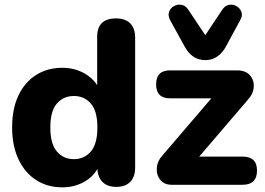

<svg xmlns="http://www.w3.org/2000/svg" viewBox="-20 -793 1138 824"><path d="M297 -110Q342 -110 370 -143Q398 -176 398 -246Q398 -316 370 -348.5Q342 -381 297 -381Q252 -381 224 -348.5Q196 -316 196 -246Q196 -176 224 -143Q252 -110 297 -110ZM861 -535Q831 -535 809 -550.5Q787 -566 772 -594L710 -707Q700 -726 705.5 -742Q711 -758 726 -766.5Q741 -775 758 -772.5Q775 -770 787 -753L861 -642L935 -753Q947 -770 964 -772.5Q981 -775 995.5 -766.5Q1010 -758 1016 -742Q1022 -726 1011 -707L950 -594Q935 -566 912.5 -550.5Q890 -535 861 -535ZM247 11Q184 11 135.5 -20Q87 -51 59.5 -109Q32 -167 32 -246Q32 -326 59 -383Q86 -440 134.5 -471Q183 -502 247 -502Q296 -502 336 -481.5Q376 -461 397 -427V-631Q395 -714 478 -714Q517 -714 538.5 -693Q560 -672 560 -631V-74Q560 -34 539 -12.5Q518 9 479 9Q442 9 421 -11Q400 -31 398 -68Q378 -32 337.5 -10.5Q297 11 247 11ZM717 0Q685 0 668 -21Q651 -42 653 -72Q655 -102 679 -128L887 -371H710Q650 -371 650 -431Q650 -491 710 -491H997Q1034 -491 1052.5 -470Q1071 -449 1069 -419.5Q1067 -390 1043 -364L835 -121H1021Q1083 -121 1083 -61Q1083 0 1021 0Z"/></svg>

Font: Chiron GoRound TC EB
Style: Regular
Weight: 700
Designer: Ryoko NISHIZUKA 西塚涼子 (kana, bopomofo & ideographs); Paul D. Hunt (Latin, Greek & Cyrillic); Sandoll Communications 산돌커뮤니
Foundry: Adobe
Version: Version 1.000;hotconv 1.1.1;makeotfexe 2.6.0